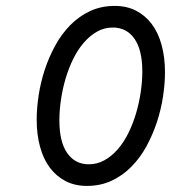

<svg xmlns="http://www.w3.org/2000/svg" viewBox="-20 -610 640 641"><path d="M356.9 -518.1Q328.1 -518.1 304 -504.4Q279.8 -490.7 259.8 -467.5Q239.7 -444.3 224.6 -413.6Q209.5 -382.8 199.2 -348.4Q189 -314 183.6 -277.8Q178.2 -241.7 178.2 -208Q178.2 -136.7 204.3 -99.1Q230.5 -61.5 276.4 -61.5Q304.7 -61.5 329.1 -75.2Q353.5 -88.9 373.5 -112.1Q393.6 -135.3 408.7 -166Q423.8 -196.8 434.1 -231.2Q444.3 -265.6 449.7 -301.8Q455.1 -337.9 455.1 -371.6Q455.1 -442.9 429 -480.5Q402.8 -518.1 356.9 -518.1ZM363.3 -590.3Q402.8 -590.3 433.8 -574.5Q464.8 -558.6 486.6 -529.8Q508.3 -501 519.5 -460Q530.8 -418.9 530.8 -369.1Q530.8 -330.6 524.2 -287.4Q517.6 -244.1 503.7 -201.9Q489.7 -159.7 468.8 -121.3Q447.8 -83 418.7 -53.5Q389.6 -23.9 352.5 -6.6Q315.4 10.7 270 10.7Q230.5 10.7 199.5 -5.1Q168.5 -21 146.7 -49.8Q125 -78.6 113.8 -119.6Q102.5 -160.6 102.5 -210.4Q102.5 -249 109.1 -292.2Q115.7 -335.4 129.6 -377.7Q143.6 -419.9 164.6 -458.3Q185.5 -496.6 214.6 -526.1Q243.7 -555.7 280.8 -573Q317.9 -590.3 363.3 -590.3Z"/></svg>

Font: Courier Prime
Style: Italic
Weight: 400
Monospace: yes
Designer: Alan Dague-Greene
Foundry: Quote-Unquote Apps
Version: Version 1.202